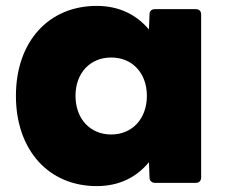

<svg xmlns="http://www.w3.org/2000/svg" viewBox="-20 -578 767 651"><path d="M308 53C383 53 442 24 485 -28L487 24C487 35 495 42 505 42H644C655 42 662 35 662 24V-530C662 -540 655 -547 644 -547H505C495 -547 487 -541 487 -530L485 -478C442 -529 383 -558 308 -558C144 -558 34 -436 34 -253C34 -70 144 53 308 53ZM236 -253C236 -330 285 -383 357 -383C429 -383 478 -330 478 -253C478 -176 429 -122 357 -122C285 -122 236 -176 236 -253Z"/></svg>

Font: LINE Seed JP App_OTF ExtraBold
Style: Regular
Weight: 800
Designer: LINE & Fontrix & Fontworks
Version: Version 1.013